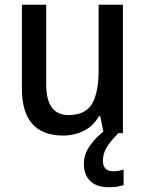

<svg xmlns="http://www.w3.org/2000/svg" viewBox="-20 -559 611 806"><path d="M496 -539V0H415L401 -71H395Q372 -30 332 -10Q292 10 245 10Q72 10 72 -187V-539H174V-205Q174 -76 267 -76Q339 -76 366.5 -123.5Q394 -171 394 -263V-539ZM412 115Q412 160 455 160Q470 160 480.5 157.5Q491 155 499 153V218Q486 222 471.5 224.5Q457 227 438 227Q385 227 358.5 200.5Q332 174 332 128Q332 87 360 49Q388 11 424 -14L477 0Q444 33 428 59.5Q412 86 412 115Z"/></svg>

Font: Noto Sans Telugu SemiCondensed Medium
Style: Regular
Weight: 500
Width: 4
Designer: Jelle Bosma - Monotype Design Team
Foundry: Monotype Imaging Inc.
Version: Version 2.005; ttfautohint (v1.8.4.7-5d5b)